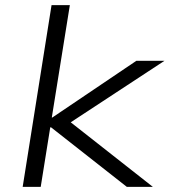

<svg xmlns="http://www.w3.org/2000/svg" viewBox="-20 -725 658 745"><path d="M68 0 180 -705H251L181 -269H183L509 -489H618L234 -237L227 -272L573 0H472L178 -231H175L138 0Z"/></svg>

Font: Nunito Sans 10pt Expanded Light
Style: Italic
Weight: 300
Width: 7
Italic angle: -9°
Designer: Vernon Adams
Foundry: Vernon Adams
Version: Version 3.101;gftools[0.9.27]